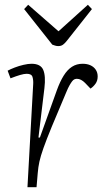

<svg xmlns="http://www.w3.org/2000/svg" viewBox="-20 -784 464 804"><path d="M119 -432Q120 -449 116 -462Q112 -475 92 -475Q81 -475 64 -470Q47 -465 24 -456L12 -488Q23 -494 41 -501Q59 -508 78.5 -512.5Q98 -517 112 -517Q150 -517 161 -491.5Q172 -466 166 -415L141 -208H147L218 -406Q231 -442 246.5 -467Q262 -492 281.5 -504.5Q301 -517 326 -517Q345 -517 359 -510.5Q373 -504 381 -492Q389 -480 389 -464Q389 -446 380 -433.5Q371 -421 359 -413L336 -437Q328 -445 319.5 -449.5Q311 -454 302 -454Q297 -454 292 -452Q287 -450 282 -443.5Q277 -437 271 -426.5Q265 -416 258 -399Q220 -310 197 -254Q174 -198 162 -164Q150 -130 145 -107Q140 -84 138 -59L133 0H95ZM81 -746 98 -764 225 -653 348 -764 365 -746 259 -612Q252 -603 244 -597Q236 -591 224 -591Q217 -591 211 -593Q205 -595 199 -597Z"/></svg>

Font: Literata ExtraLight
Style: Italic
Weight: 250
Italic angle: -2°
Designer: Latin by Veronika Burian and Jose Scaglione. Greek by Irene Vlachou. Cyrillic by Vera Evstafieva
Foundry: TypeTogether
Version: Version 3.002